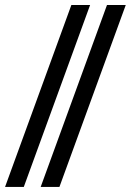

<svg xmlns="http://www.w3.org/2000/svg" viewBox="-35 -735 515 755"><path d="M125 0 385.7 -715.3H459.5L198.7 0ZM-15.1 0 245.6 -715.3H319.3L58.6 0Z"/></svg>

Font: Elstob 10pt
Style: Italic
Weight: 400
Italic angle: -20°
Designer: Peter S. Baker
Version: Version 1.015